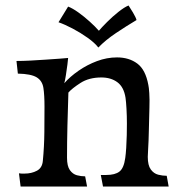

<svg xmlns="http://www.w3.org/2000/svg" viewBox="-20 -679 662 699"><path d="M55 0 49 -48Q54 -47 59 -47Q64 -47 69 -47Q95 -47 114.5 -57.5Q134 -68 136 -94Q141 -145 141.5 -199Q142 -253 142 -291Q142 -333 138 -359Q134 -385 113.5 -397.5Q93 -410 45 -411L40 -457Q63 -457 91.5 -458.5Q120 -460 148.5 -462Q177 -464 198.5 -465.5Q220 -467 228 -468Q228 -463 225.5 -444.5Q223 -426 220 -406Q217 -386 214 -376Q235 -400 266 -421.5Q297 -443 333 -456.5Q369 -470 406 -470Q450 -470 480 -447.5Q510 -425 520 -370Q522 -362 523.5 -340Q525 -318 524 -287L522 -207Q521 -161 519.5 -140Q518 -119 518 -108Q518 -77 529 -62Q540 -47 556 -43Q572 -39 587 -39L594 0H355L347 -42H367Q399 -42 415 -54.5Q431 -67 436 -104Q438 -118 439.5 -140.5Q441 -163 441.5 -187Q442 -211 442 -229Q442 -257 440.5 -283Q439 -309 437 -323Q431 -362 407.5 -379.5Q384 -397 349 -397Q304 -397 273 -377Q242 -357 229 -342Q227 -285 225.5 -222.5Q224 -160 224 -105Q224 -74 234.5 -59.5Q245 -45 260 -41Q275 -37 290 -37L297 0ZM228 -655Q244 -649 265 -634Q286 -619 306.5 -600.5Q327 -582 340 -567Q350 -579 370 -599Q390 -619 411.5 -636Q433 -653 448 -659Q453 -652 464 -633.5Q475 -615 477 -606Q440 -584 402 -558.5Q364 -533 338 -506Q325 -523 299 -541.5Q273 -560 244.5 -575Q216 -590 193 -598Z"/></svg>

Font: Maname
Style: Regular
Weight: 400
Designer: Pathum Egodawatta
Foundry: mooniak
Version: Version 1.000; ttfautohint (v1.8.4.7-5d5b)